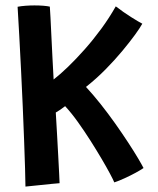

<svg xmlns="http://www.w3.org/2000/svg" viewBox="-20 -673 584 709"><path d="M74 16Q74 -7.5 72.5 -52Q71 -96.5 69 -155.2Q67 -214 64 -280Q61 -346 57.8 -412.8Q54.5 -479.5 51.2 -540Q48 -600.5 45 -648Q57.5 -650.5 74.8 -651.8Q92 -653 107 -653Q125 -653 140.2 -651.8Q155.5 -650.5 164 -648.5Q165 -636.5 166.5 -607.2Q168 -578 169.8 -539.2Q171.5 -500.5 173.8 -458.5Q176 -416.5 178 -379.5Q202 -398 231.5 -426.5Q261 -455 292.5 -490.5Q324 -526 353.8 -566.5Q383.5 -607 407.5 -649.5Q435.5 -628 464 -610Q492.5 -592 505.5 -585.5Q498 -571.5 479 -545.2Q460 -519 432.2 -485.5Q404.5 -452 370.2 -417.2Q336 -382.5 297.5 -352Q323.5 -324 351.5 -288.8Q379.5 -253.5 405.5 -216.8Q431.5 -180 453.2 -146.8Q475 -113.5 489.8 -88.5Q504.5 -63.5 510 -52.5Q500 -45.5 480.8 -35Q461.5 -24.5 440.2 -14.8Q419 -5 402 0.5Q398.5 -8.5 386 -32Q373.5 -55.5 354.8 -87.2Q336 -119 313.8 -154Q291.5 -189 267.8 -222.2Q244 -255.5 220.5 -281Q212.5 -274.5 202.8 -268Q193 -261.5 186 -257.5Q188 -222.5 190.5 -180Q193 -137.5 195 -98Q197 -58.5 198.5 -30.8Q200 -3 200 3.5Q192 4 171.5 6Q151 8 125 10.8Q99 13.5 74 16Z"/></svg>

Font: Grandstander Thin Medium
Style: Regular
Weight: 500
Version: Version 1.200